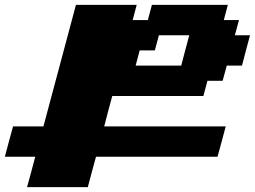

<svg xmlns="http://www.w3.org/2000/svg" viewBox="-20 -645 1049 790"><path d="M91.3 125H341.3Q346.7 104 357.9 62.5Q369.1 21 375 0H875Q880.9 -21 892.1 -62.5Q903.3 -104 908.7 -125H408.7Q414.1 -145.5 425 -187.3Q436 -229 441.9 -250H816.9L833.5 -312.5H896L913.1 -375H975.6Q981 -395.5 991.9 -437.3Q1002.9 -479 1008.8 -500H946.3L963.4 -562.5H900.9L917.5 -625H605L588.4 -562.5H525.9L542.5 -625H292.5Q270 -542 225.6 -375Q181.2 -208 158.7 -125H33.7Q27.8 -104 16.6 -62.5Q5.4 -21 0 0H125Q119.6 21 108.4 62.5Q97.2 104 91.3 125ZM725.6 -375H538.1L554.7 -437.5H617.2L633.8 -500H758.8Q752.9 -479 741.9 -437.3Q731 -395.5 725.6 -375Z"/></svg>

Font: Faithful 32x
Style: BoldOblique
Weight: 400
Foundry: Faithful Resource Pack
Version: Version 1.0; January 27, 2023